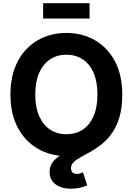

<svg xmlns="http://www.w3.org/2000/svg" viewBox="-20 -938 807 1167"><path d="M383.3 10.3Q286.6 10.3 209.7 -34.2Q132.8 -78.6 88.1 -162.1Q43.5 -245.6 43.5 -363.3Q43.5 -481.9 88.1 -565.7Q132.8 -649.4 209.7 -693.6Q286.6 -737.8 383.3 -737.8Q480 -737.8 556.9 -693.6Q633.8 -649.4 678.5 -565.7Q723.1 -481.9 723.1 -363.3Q723.1 -245.6 678.5 -161.9Q633.8 -78.1 556.9 -33.9Q480 10.3 383.3 10.3ZM383.3 -122.1Q439.9 -122.1 482.4 -149.9Q524.9 -177.7 548.6 -231.7Q572.3 -285.6 572.3 -363.3Q572.3 -441.4 548.6 -495.6Q524.9 -549.8 482.4 -577.6Q439.9 -605.5 383.3 -605.5Q327.1 -605.5 284.7 -577.4Q242.2 -549.3 218.3 -495.4Q194.3 -441.4 194.3 -363.3Q194.3 -285.6 218.3 -231.9Q242.2 -178.2 284.7 -150.1Q327.1 -122.1 383.3 -122.1ZM411.6 209Q353.5 209 317.6 182.4Q281.7 155.8 281.7 106.9Q281.7 69.3 303.5 43.5Q325.2 17.6 360.8 -2.4Q396.5 -22.5 439.2 -42.2Q481.9 -62 524.4 -87.2Q566.9 -112.3 602.5 -148.2Q638.2 -184.1 659.7 -236.3Q681.2 -288.6 681.2 -363.3H723.1Q723.1 -284.2 706.3 -227.1Q689.5 -169.9 661.6 -130.1Q633.8 -90.3 600.6 -63.5Q567.4 -36.6 534.2 -17.8Q501 1 473.1 15.9Q445.3 30.8 428.5 46.6Q411.6 62.5 411.6 84Q411.6 100.6 420.7 109.9Q429.7 119.1 447.8 119.1Q457.5 119.1 466.6 116.5Q475.6 113.8 483.9 109.4L510.3 188.5Q492.2 197.3 465.8 203.1Q439.5 209 411.6 209ZM524.4 -918.5V-825.2H242.2V-918.5Z"/></svg>

Font: Inter 17pt
Style: Bold
Weight: 700
Version: Version 4.001;git-66647c0bb